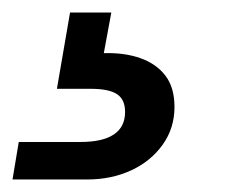

<svg xmlns="http://www.w3.org/2000/svg" viewBox="-109 -27 370 307"><path d="M-89 260 -79 200H20Q55 200 73 188Q91 176 91 152Q91 132 78 123.5Q65 115 36 115H-18L3 -7H69L57 58Q90 57 115.5 66Q141 75 155.5 94Q170 113 170 144Q170 178 151 204.5Q132 231 100.5 245.5Q69 260 30 260Z"/></svg>

Font: DM Sans 24pt Medium
Style: Italic
Weight: 500
Italic angle: -10°
Designer: Colophon Foundry, Jonny Pinhorn
Foundry: Colophon Foundry
Version: Version 4.004;gftools[0.9.30]